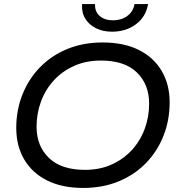

<svg xmlns="http://www.w3.org/2000/svg" viewBox="-20 -917 880 945"><path d="M389 8Q285 8 211.5 -29Q138 -66 99 -132.5Q60 -199 60 -287Q60 -374 90 -450.5Q120 -527 176 -585Q232 -643 310.5 -675.5Q389 -708 485 -708Q590 -708 663.5 -671Q737 -634 776 -567.5Q815 -501 815 -413Q815 -326 785 -249.5Q755 -173 699 -115Q643 -57 564.5 -24.5Q486 8 389 8ZM398 -81Q471 -81 529 -107Q587 -133 628.5 -178Q670 -223 692 -282Q714 -341 714 -407Q714 -502 653.5 -560.5Q593 -619 477 -619Q404 -619 345.5 -593Q287 -567 245.5 -522Q204 -477 182 -418Q160 -359 160 -293Q160 -198 221 -139.5Q282 -81 398 -81ZM531 -761Q487 -761 452.5 -778Q418 -795 399.5 -825.5Q381 -856 384 -897H448Q446 -860 470.5 -838.5Q495 -817 537 -817Q577 -817 606.5 -838.5Q636 -860 642 -897H709Q698 -834 649 -797.5Q600 -761 531 -761Z"/></svg>

Font: Montserrat Medium
Style: Italic
Weight: 500
Italic angle: -11.3°
Designer: Julieta Ulanovsky
Foundry: Julieta Ulanovsky
Version: Version 9.000; ttfautohint (v1.8.4.7-5d5b)